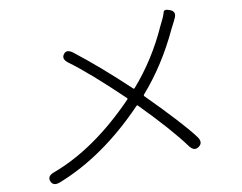

<svg xmlns="http://www.w3.org/2000/svg" viewBox="-52 -799 1105 877"><g transform="rotate(-5 500.0 -360.5)"><path d="M189 8Q157 24 145 -1Q133 -25 166 -40Q356 -130 528 -342Q531 -346 527 -349Q369 -476 275 -533Q244 -552 258 -574Q271 -596 302 -576Q420 -500 559 -390Q563 -387 566 -391Q656 -514 708 -664Q714 -681 721 -698Q726 -712 728.5 -726Q731 -740 760 -731Q789 -722 774 -688L770 -677Q763 -661 757 -645Q698 -483 606 -358Q603 -354 607 -350Q772 -211 832 -144Q856 -117 834 -98Q813 -79 789 -106Q719 -186 574 -310Q570 -313 567 -309Q393 -93 189 8Z"/></g></svg>

Font: Resource Han Rounded JP Light
Style: Regular
Weight: 300
Designer: Cyano Hao (round all glyphs); Ryoko NISHIZUKA 西塚涼子 (kana, bopomofo & ideographs); Paul D. Hunt (Latin, Greek & Cyrillic)
Foundry: Cyano Hao
Version: 0.990